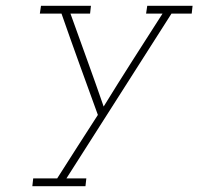

<svg xmlns="http://www.w3.org/2000/svg" viewBox="-20 -395 687 665"><path d="M95 223H178Q213 168 248.5 112.5Q284 57 319 3Q287 -85 255.5 -172Q224 -259 193 -348H118L122 -375H295L292 -348H224Q253 -267 282 -187Q311 -107 339 -26Q387 -104 439 -185.5Q491 -267 543 -348H486L490 -375H647L644 -348H574Q482 -204 392 -62.5Q302 79 210 223H279L276 250H92Z"/></svg>

Font: Josefin Slab Light
Style: Italic
Weight: 300
Italic angle: -12°
Designer: Santiago Orozco
Foundry: Typemade
Version: Version 2.000